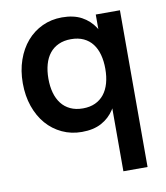

<svg xmlns="http://www.w3.org/2000/svg" viewBox="-87 -628 816 941"><g transform="rotate(-10 320.5 -157.5)"><path d="M571 240H450.7V-540H571ZM284.5 15Q231.7 15 186.7 -6Q141.8 -26.9 109.2 -64.4Q76.7 -101.9 58.3 -154.5Q40 -207 40 -270.2Q40 -332.7 58.3 -385.1Q76.6 -437.6 109.1 -475.3Q141.6 -513 186.5 -534Q231.5 -555 284.5 -555Q342.2 -555 381.9 -533.7Q421.6 -512.3 446.3 -474.5Q471.1 -436.6 481.9 -384.3Q492.8 -332.1 492.8 -270.2Q492.8 -208.4 482 -156.1Q471.2 -103.8 446.5 -65.8Q421.8 -27.8 382.1 -6.4Q342.4 15 284.5 15ZM309.5 -97.8Q344.5 -97.8 370.8 -109.9Q397.1 -122 414.9 -144.4Q432.7 -166.8 441.7 -198.7Q450.7 -230.6 450.7 -270.2Q450.7 -308.7 442.2 -340.2Q433.7 -371.8 416.4 -394.4Q399.1 -417.1 372.5 -429.6Q346 -442.2 309.5 -442.2Q274.4 -442.2 247.7 -429.9Q220.9 -417.7 203.2 -395.3Q185.4 -373 176.5 -341.2Q167.5 -309.3 167.5 -270.2Q167.5 -231.9 176.2 -200.3Q185 -168.7 202.7 -145.8Q220.4 -122.9 247.2 -110.4Q273.9 -97.8 309.5 -97.8Z"/></g></svg>

Font: Vela Sans GX ExtLt
Style: Regular
Weight: 200
Designer: Principal design: Mikhail Sharanda - project Manrope.
Design modification: Ravid Balaliev
Foundry: Mikhail Sharanda
Version: Version 1.001